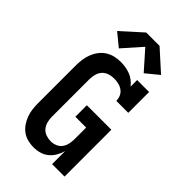

<svg xmlns="http://www.w3.org/2000/svg" viewBox="-290 -1077 1180 1180"><g transform="rotate(45 300.0 -486.5)"><path d="M251 8Q225 8 199.5 1.5Q174 -5 153 -20.5Q132 -36 117.5 -57.5Q103 -79 94 -103.5Q85 -128 82 -153.5Q79 -179 79 -205V-530Q79 -556 82.5 -582.5Q86 -609 95.5 -634Q105 -659 121 -680.5Q137 -702 159.5 -716.5Q182 -731 208 -737Q234 -743 261 -743Q282 -743 302.5 -739.5Q323 -736 342.5 -728.5Q362 -721 379 -708Q396 -695 409 -678V-735H513V-554H409Q409 -574 401 -592Q393 -610 377 -621.5Q361 -633 341.5 -637.5Q322 -642 302 -642Q281 -642 259.5 -635Q238 -628 223.5 -611.5Q209 -595 203.5 -573.5Q198 -552 198 -530V-205Q198 -184 203.5 -162.5Q209 -141 222.5 -124.5Q236 -108 257 -100.5Q278 -93 299 -93Q320 -93 340 -101Q360 -109 372.5 -126Q385 -143 389.5 -163.5Q394 -184 394 -205V-307H300V-407H513V0H405V-113Q398 -88 384.5 -64.5Q371 -41 350.5 -24Q330 -7 304 0.5Q278 8 251 8ZM192 -793 109 -861 242 -981H358L491 -861L408 -793L300 -915Z"/></g></svg>

Font: Iosevka Curly Slab Extended
Style: Bold
Weight: 700
Width: 7
Monospace: yes
Designer: Belleve Invis
Foundry: Belleve Invis
Version: Version 11.1.0; ttfautohint (v1.8.3)